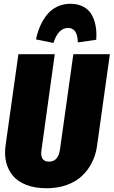

<svg xmlns="http://www.w3.org/2000/svg" viewBox="-20 -985 606 1024"><path d="M265.1 -755.9 171.9 -774.9Q180.2 -814.5 194.8 -847.4Q209.5 -880.4 231.4 -907.5Q253.4 -934.6 285.4 -949.7Q317.4 -964.8 356 -964.8Q395.5 -964.8 424.6 -949.2Q453.6 -933.6 469 -906.5Q484.4 -879.4 490.2 -845.9Q496.1 -812.5 493.2 -772.9L395 -758.8Q393.6 -835.9 342.8 -835.9Q290.5 -835.9 265.1 -755.9ZM565.9 -695.8 497.1 -204.1Q490.2 -156.7 469.7 -116.7Q449.2 -76.7 416.5 -46.1Q383.8 -15.6 335.7 1.7Q287.6 19 229 19Q166.5 19 120.1 1Q73.7 -17.1 47.9 -48.8Q22 -80.6 12.5 -121.3Q2.9 -162.1 9.8 -210L78.1 -695.8H272L201.2 -185.1Q192.4 -123 241.2 -123Q290.5 -123 299.8 -187L371.1 -695.8Z"/></svg>

Font: Fira Sans Compressed Heavy
Style: Italic
Weight: 900
Width: 3
Italic angle: -8°
Designer: Carrois Corporate & Edenspiekermann AG
Foundry: Carrois Corporate GbR & Edenspiekermann AG
Version: Version 4.203;PS 004.203;hotconv 1.0.88;makeotf.lib2.5.64775